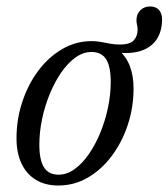

<svg xmlns="http://www.w3.org/2000/svg" viewBox="-20 -563 520 593"><path d="M161 -23.5Q186.5 -23.5 210.2 -40.5Q234 -57.5 254.2 -86.8Q274.5 -116 289.8 -153Q305 -190 313.5 -230.5Q322 -271 322 -310Q322 -357.5 307.8 -380Q293.5 -402.5 262.5 -402.5Q237 -402.5 213.2 -385.5Q189.5 -368.5 169.2 -339.2Q149 -310 133.8 -273Q118.5 -236 110 -195.5Q101.5 -155 101.5 -116Q101.5 -69 115.8 -46.2Q130 -23.5 161 -23.5ZM392.5 -290Q392.5 -231.5 374.8 -177.8Q357 -124 325.5 -81.8Q294 -39.5 251.8 -14.8Q209.5 10 160 10Q120.5 10 91.5 -7.2Q62.5 -24.5 46.8 -57.2Q31 -90 31 -136Q31 -194.5 48.8 -248.2Q66.5 -302 98 -344.2Q129.5 -386.5 171.8 -411.2Q214 -436 263.5 -436Q278 -436 291.5 -433.5Q305 -431 319.5 -428.2Q334 -425.5 350 -425.5Q382.5 -425.5 393.8 -439Q405 -452.5 405 -471Q405 -479.5 403.2 -486.2Q401.5 -493 401.5 -501Q401.5 -519 413.2 -531Q425 -543 443.5 -543Q461.5 -543 471 -532.2Q480.5 -521.5 480.5 -503Q480.5 -468 465 -443.2Q449.5 -418.5 419 -407.2Q388.5 -396 343 -400.5L346 -408.5Q369.5 -389 381 -358.8Q392.5 -328.5 392.5 -290Z"/></svg>

Font: Newsreader 18pt
Style: Italic
Weight: 400
Italic angle: -17°
Version: Version 1.003